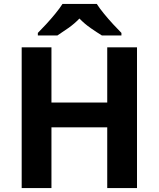

<svg xmlns="http://www.w3.org/2000/svg" viewBox="-20 -954 805 974"><path d="M675 0H524V-308H241V0H90V-714H241V-434H524V-714H675ZM471 -934Q485 -912 507.5 -884.5Q530 -857 554 -831Q578 -805 596 -787V-774H497Q471 -790 440 -811.5Q409 -833 383 -860Q357 -833 327 -812Q297 -791 271 -774H172V-787Q191 -806 214.5 -831.5Q238 -857 260.5 -884.5Q283 -912 297 -934Z"/></svg>

Font: Noto Sans IKEA
Style: Bold
Weight: 600
Designer: Monotype Design Team
Foundry: Monotype Imaging Inc.
Version: Version 2.001